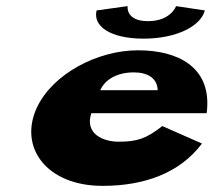

<svg xmlns="http://www.w3.org/2000/svg" viewBox="-20 -589 722 626"><path d="M554.1 -569C554.1 -569 536.6 -520 462.6 -520C388.6 -520 396.1 -569 396.1 -569L294.9 -555C282 -503 340.8 -463 447.8 -463C554.8 -463 634 -503 647.9 -555ZM653.7 -220C654.3 -224 655.7 -233 655.6 -239C663.3 -368 564 -425 430 -425C297 -425 152.3 -348 100.6 -239C39.7 -109 131.4 17 314.4 17C449.4 17 565.7 -24 638.5 -121L509.2 -178C457 -137 427.4 -127 366.4 -127C317.4 -127 255.3 -152 277.7 -220ZM307.1 -295C321.2 -328 360 -353 416 -353C463 -353 493 -333 494.1 -295Z"/></svg>

Font: Hussar Milosc
Style: Obl
Weight: 700
Foundry: Cannot Into Space Fonts
Version: Version 1.02